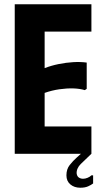

<svg xmlns="http://www.w3.org/2000/svg" viewBox="-20 -720 483 899"><path d="M408 -700V-572H189V-401Q220 -413 254.5 -420Q289 -427 323 -429Q357 -431 386 -427V-304L377 -298Q354 -305 323.5 -306Q293 -307 258 -302Q223 -297 189 -285V-128H408V0H49V-700ZM416 139Q407 146 392.5 152.5Q378 159 356 159Q328 159 309.5 143.5Q291 128 291 101Q291 72 306.5 52.5Q322 33 340 17L359 0H408L358 48Q348 58 343 69.5Q338 81 339 93Q341 106 349.5 111.5Q358 117 369 117Q379 117 390 112.5Q401 108 408 101H416Z"/></svg>

Font: Phudu SemiBold
Style: Regular
Weight: 600
Version: Version 1.005;gftools[0.9.23]